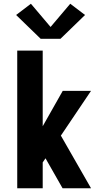

<svg xmlns="http://www.w3.org/2000/svg" viewBox="-20 -1005 540 1025"><path d="M72 0V-735H208V-331L315 -520H466L305 -281L466 0H314L224 -158L223 -160L208 -138V0ZM197 -798 66 -925 145 -985 250 -861 355 -985 434 -925 303 -798Z"/></svg>

Font: Iosevka SS04 Heavy
Style: Regular
Weight: 900
Monospace: yes
Designer: Belleve Invis
Foundry: Belleve Invis
Version: Version 19.0.0; ttfautohint (v1.8.4)